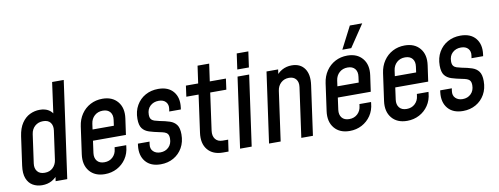

<svg xmlns="http://www.w3.org/2000/svg" viewBox="-64 -1116 3804 1465"><g transform="rotate(-10 1838.0 -384.0)"><path d="M164.5 12.5Q124 12.5 92.5 -5.8Q61 -24 45.8 -62.5Q30.5 -101 39 -162L70 -383.5Q79 -445 105 -483.5Q131 -522 167.5 -539.8Q204 -557.5 244 -557.5Q286 -557.5 313.8 -540Q341.5 -522.5 354.5 -490.5L336.5 -470L375 -750H465L360 0H270L281 -75L293.5 -54.5Q272 -23.5 239.5 -5.5Q207 12.5 164.5 12.5ZM200 -77.5Q239 -77.5 263.5 -101.2Q288 -125 293 -161.5L324 -383.5Q329 -420.5 311.5 -444Q294 -467.5 254.5 -467.5Q217 -467.5 191.2 -444.8Q165.5 -422 160 -383.5L129 -162Q124 -125 142.5 -101.2Q161 -77.5 200 -77.5Z M650.5 12.5Q573 12.5 532 -37Q491 -86.5 502 -167L531.5 -378.5Q539 -432 566.5 -472.5Q594 -513 636.2 -535.2Q678.5 -557.5 730 -557.5Q806.5 -557.5 847.5 -508.2Q888.5 -459 877 -378.5L859.5 -254.5H589.5L601 -339.5H781L787 -383.5Q792.5 -421.5 773.8 -444.5Q755 -467.5 717 -467.5Q679 -467.5 653.2 -444.5Q627.5 -421.5 622 -383.5L591.5 -162Q586.5 -124.5 605.2 -101Q624 -77.5 662.5 -77.5Q701 -77.5 726.5 -101.2Q752 -125 756 -162L758 -177H848L847 -167Q842 -113 814.8 -72.8Q787.5 -32.5 744.8 -10Q702 12.5 650.5 12.5Z M1083.5 12.5Q1006 12.5 966.5 -34.5Q927 -81.5 936 -158L938 -173H1028L1025 -152.5Q1020 -118 1040.8 -97.8Q1061.5 -77.5 1096 -77.5Q1135 -77.5 1160.5 -102.5Q1186 -127.5 1186 -169Q1186 -192 1177.8 -203.8Q1169.5 -215.5 1154 -221Q1138.5 -226.5 1116.5 -230.5Q1071.5 -239.5 1037.8 -250.2Q1004 -261 985.5 -285.2Q967 -309.5 967 -359.5Q967 -419 992.8 -463.8Q1018.5 -508.5 1062.5 -533Q1106.5 -557.5 1162 -557.5Q1240 -557.5 1279 -510.5Q1318 -463.5 1308 -387.5L1306 -373H1216L1219 -392.5Q1224 -425.5 1205.5 -446.5Q1187 -467.5 1150 -467.5Q1110.5 -467.5 1084.2 -443Q1058 -418.5 1058 -376Q1058 -353 1066.8 -341.5Q1075.5 -330 1091.2 -324.8Q1107 -319.5 1128.5 -315Q1174.5 -306.5 1207.8 -295.5Q1241 -284.5 1259.2 -259.8Q1277.5 -235 1277.5 -185.5Q1277.5 -126.5 1252.2 -82Q1227 -37.5 1183 -12.5Q1139 12.5 1083.5 12.5Z M1566 6.5Q1488 6.5 1447.8 -41.8Q1407.5 -90 1419 -173L1459 -461.5H1364L1375.5 -545.5H1470.5L1489.5 -680H1579.5L1560.5 -545.5H1685.5L1674 -461.5H1549L1509 -173Q1503.5 -132.5 1522.5 -108Q1541.5 -83.5 1579 -83.5H1621.5L1608.5 6.5Z M1699 0 1775.5 -545H1865.5L1789 0ZM1783 -598.5 1800 -720H1890L1873 -598.5Z M1923.5 0 2000 -545H2090L2079 -467.5L2065.5 -485.5Q2088.5 -521 2122.2 -539.2Q2156 -557.5 2196.5 -557.5Q2263 -557.5 2295.8 -511Q2328.5 -464.5 2317 -383.5L2263.5 0H2173.5L2227 -383.5Q2232.5 -421.5 2214.2 -444.5Q2196 -467.5 2160 -467.5Q2123 -467.5 2097.8 -444.5Q2072.5 -421.5 2067 -383.5L2013.5 0Z M2547.5 12.5Q2470 12.5 2429 -37Q2388 -86.5 2399 -167L2428.5 -378.5Q2436 -432 2463.5 -472.5Q2491 -513 2533.2 -535.2Q2575.5 -557.5 2627 -557.5Q2703.5 -557.5 2744.5 -508.2Q2785.5 -459 2774 -378.5L2756.5 -254.5H2486.5L2498 -339.5H2678L2684 -383.5Q2689.5 -421.5 2670.8 -444.5Q2652 -467.5 2614 -467.5Q2576 -467.5 2550.2 -444.5Q2524.5 -421.5 2519 -383.5L2488.5 -162Q2483.5 -124.5 2502.2 -101Q2521 -77.5 2559.5 -77.5Q2598 -77.5 2623.5 -101.2Q2649 -125 2653 -162L2655 -177H2745L2744 -167Q2739 -113 2711.8 -72.8Q2684.5 -32.5 2641.8 -10Q2599 12.5 2547.5 12.5ZM2598.5 -608 2687 -780H2783L2667.5 -608Z M2992.5 12.5Q2915 12.5 2874 -37Q2833 -86.5 2844 -167L2873.5 -378.5Q2881 -432 2908.5 -472.5Q2936 -513 2978.2 -535.2Q3020.5 -557.5 3072 -557.5Q3148.5 -557.5 3189.5 -508.2Q3230.5 -459 3219 -378.5L3201.5 -254.5H2931.5L2943 -339.5H3123L3129 -383.5Q3134.5 -421.5 3115.8 -444.5Q3097 -467.5 3059 -467.5Q3021 -467.5 2995.2 -444.5Q2969.5 -421.5 2964 -383.5L2933.5 -162Q2928.5 -124.5 2947.2 -101Q2966 -77.5 3004.5 -77.5Q3043 -77.5 3068.5 -101.2Q3094 -125 3098 -162L3100 -177H3190L3189 -167Q3184 -113 3156.8 -72.8Q3129.5 -32.5 3086.8 -10Q3044 12.5 2992.5 12.5Z M3425.5 12.5Q3348 12.5 3308.5 -34.5Q3269 -81.5 3278 -158L3280 -173H3370L3367 -152.5Q3362 -118 3382.8 -97.8Q3403.5 -77.5 3438 -77.5Q3477 -77.5 3502.5 -102.5Q3528 -127.5 3528 -169Q3528 -192 3519.8 -203.8Q3511.5 -215.5 3496 -221Q3480.5 -226.5 3458.5 -230.5Q3413.5 -239.5 3379.8 -250.2Q3346 -261 3327.5 -285.2Q3309 -309.5 3309 -359.5Q3309 -419 3334.8 -463.8Q3360.5 -508.5 3404.5 -533Q3448.5 -557.5 3504 -557.5Q3582 -557.5 3621 -510.5Q3660 -463.5 3650 -387.5L3648 -373H3558L3561 -392.5Q3566 -425.5 3547.5 -446.5Q3529 -467.5 3492 -467.5Q3452.5 -467.5 3426.2 -443Q3400 -418.5 3400 -376Q3400 -353 3408.8 -341.5Q3417.5 -330 3433.2 -324.8Q3449 -319.5 3470.5 -315Q3516.5 -306.5 3549.8 -295.5Q3583 -284.5 3601.2 -259.8Q3619.5 -235 3619.5 -185.5Q3619.5 -126.5 3594.2 -82Q3569 -37.5 3525 -12.5Q3481 12.5 3425.5 12.5Z"/></g></svg>

Font: Mohave Light Medium
Style: Italic
Weight: 500
Italic angle: -8°
Version: Version 2.003